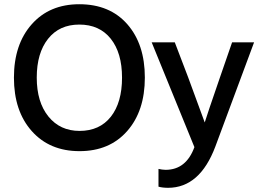

<svg xmlns="http://www.w3.org/2000/svg" viewBox="-20 -707 1222 908"><path d="M45.9 -339.8Q45.9 -181.6 130.4 -86.9Q214.8 7.8 356 7.8Q498 7.8 581.5 -87.2Q665 -182.1 665 -340.1Q665 -498 582 -592.5Q499 -687 355 -687Q213.9 -687 129.9 -592Q45.9 -497.1 45.9 -339.8ZM355 -590.8Q450.2 -590.8 503.7 -523.9Q557.1 -457 557.1 -339.8Q557.1 -222.2 504.2 -155Q451.2 -87.9 356 -87.9Q264.2 -87.9 209 -156Q153.8 -224.1 153.8 -340.1Q153.8 -456.1 207.3 -523.4Q260.7 -590.8 355 -590.8ZM899.4 -11.2Q860.4 95.7 763.7 96.2Q745.6 95.7 729.5 91.8V175.8Q748.5 181.2 775.4 181.2Q925.3 180.7 998.5 -14.2L1181.6 -506.8H1077.6L1020.5 -341.8Q957 -157.7 948.2 -127.9L869.6 -341.8L806.6 -506.8H697.3Z"/></svg>

Font: FAU Chimera Medium
Style: Regular
Weight: 500
Version: Version 1.002;hotconv 1.0.117;makeotfexe 2.5.65602